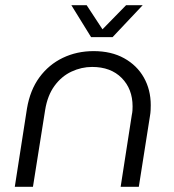

<svg xmlns="http://www.w3.org/2000/svg" viewBox="-20 -720 672 740"><path d="M37 0 84 -302Q96 -373 132 -422Q168 -471 222 -497Q276 -523 341 -523Q409 -523 458.5 -495.5Q508 -468 534.5 -421Q561 -374 561 -315Q561 -306 560.5 -295Q560 -284 558 -273L515 0H445L488 -277Q490 -286 490.5 -294Q491 -302 491 -310Q491 -377 449 -419.5Q407 -462 335 -462Q294 -462 255.5 -444Q217 -426 190 -389Q163 -352 154 -296L107 0ZM331 -577 255 -700H314L375 -607L466 -700H530L414 -577Z"/></svg>

Font: MuseoModerno Thin Light
Style: Italic
Weight: 300
Italic angle: -9°
Version: Version 1.003